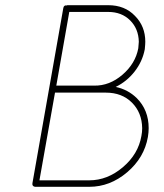

<svg xmlns="http://www.w3.org/2000/svg" viewBox="-20 -718 634 740"><path d="M115 2Q103 0 105 -12L224 -687Q226 -699 238 -697L239 -698H397Q461 -698 500 -657Q540 -617 540 -557Q540 -548 538 -528Q529 -481 499 -442.5Q469 -404 426 -383Q473 -373 507 -340Q553 -294 553 -224Q553 -208 550 -190Q536 -110 470 -54Q404 2 324 2H120H119H117ZM528 -224Q527 -284 488.5 -322.5Q450 -361 388 -361H192L132 -23H324Q394 -23 453.5 -73.5Q513 -124 525 -194Q528 -209 528 -224ZM247 -672 197 -388H343Q402 -387 452 -430Q502 -473 513 -532Q515 -550 515 -557Q514 -607 481.5 -639.5Q449 -672 397 -672Z"/></svg>

Font: Quicksand
Style: Light Italic
Weight: 300
Italic angle: -12°
Designer: Andrew Paglinawan
Foundry: Andrew Paglinawan
Version: 1.002